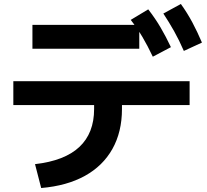

<svg xmlns="http://www.w3.org/2000/svg" viewBox="-20 -875 1040 965"><path d="M156 -50Q305 -67 379 -136.5Q453 -206 453 -327V-347H47V-467H933V-347H593V-327Q593 -212 545 -126.5Q497 -41 406.5 9Q316 59 187 70ZM143 -630V-750H680V-630ZM748 -590Q722 -645 696 -689Q670 -733 637 -775L725 -828Q760 -783 787 -737Q814 -691 839 -638ZM904 -619Q880 -674 855 -718.5Q830 -763 801 -807L889 -855Q922 -809 947 -762Q972 -715 995 -661Z"/></svg>

Font: M PLUS 1
Style: Bold
Weight: 700
Designer: Coji Morishita
Foundry: UNDERFOREST DESIGN
Version: Version 1.001